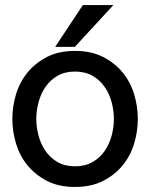

<svg xmlns="http://www.w3.org/2000/svg" viewBox="-20 -727 596 762"><path d="M277 -541H199L309 -707H430ZM278 15Q213 15 166.5 -9Q120 -33 89 -71Q58 -109 43.5 -157.5Q29 -206 29 -255Q29 -304 43.5 -352.5Q58 -401 89 -439Q120 -477 166.5 -501Q213 -525 278 -525Q342 -525 389 -501Q436 -477 467 -439Q498 -401 512.5 -352.5Q527 -304 527 -255Q527 -206 512.5 -157.5Q498 -109 467 -71Q436 -33 389 -9Q342 15 278 15ZM278 -443Q237 -443 208 -426Q179 -409 160.5 -382Q142 -355 133 -321.5Q124 -288 124 -255Q124 -222 133 -188.5Q142 -155 160.5 -128Q179 -101 208 -84Q237 -67 278 -67Q318 -67 347.5 -84Q377 -101 395.5 -128Q414 -155 423 -188.5Q432 -222 432 -255Q432 -288 423 -321.5Q414 -355 395.5 -382Q377 -409 347.5 -426Q318 -443 278 -443Z"/></svg>

Font: Gen
Style: Regular
Weight: 400
Version: Version 1.000;PS 001.001;hotconv 1.0.56